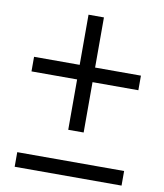

<svg xmlns="http://www.w3.org/2000/svg" viewBox="-86 -850 787 920"><g transform="rotate(10 307.5 -389.5)"><path d="M270 -779H345V-219H270ZM568 -535V-464H48V-535ZM568 -71V0H48V-71Z"/></g></svg>

Font: Matangi Medium
Style: Regular
Weight: 500
Designer: Prashant Pant
Foundry: The Graphic Ant
Version: Version 3.002